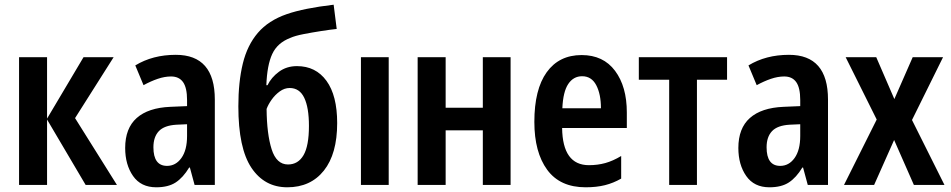

<svg xmlns="http://www.w3.org/2000/svg" viewBox="-20 -786 4043 816"><path d="M335 -543H463L299 -284L477 0H344L180 -278V0H61V-543H180V-282Z M727 -553Q893 -553 893 -363V0H807L787 -74H784Q758 -31 726.5 -10.5Q695 10 644 10Q579 10 545.5 -38Q512 -86 512 -157Q512 -241 561 -284.5Q610 -328 704 -332L775 -335V-361Q775 -413 758 -437Q741 -461 707 -461Q680 -461 650.5 -451Q621 -441 590 -424L555 -508Q629 -553 727 -553ZM775 -258 730 -256Q678 -253 655 -228.5Q632 -204 632 -160Q632 -81 690 -81Q727 -81 751 -114.5Q775 -148 775 -208Z M993 -334Q993 -438 1012 -516Q1031 -594 1076 -646.5Q1121 -699 1199 -726Q1271 -751 1398 -766L1411 -663Q1383 -660 1344.5 -654Q1306 -648 1270 -641Q1234 -634 1214 -625Q1159 -604 1137 -556.5Q1115 -509 1112 -424H1117Q1133 -457 1165.5 -481Q1198 -505 1242 -505Q1322 -505 1367.5 -442.5Q1413 -380 1413 -263Q1413 -132 1356.5 -61Q1300 10 1201 10Q1104 10 1048.5 -73Q993 -156 993 -334ZM1204 -87Q1247 -87 1270 -126.5Q1293 -166 1293 -251Q1293 -329 1273 -370.5Q1253 -412 1211 -412Q1189 -412 1169 -397.5Q1149 -383 1134.5 -362.5Q1120 -342 1113 -323Q1114 -216 1134.5 -151.5Q1155 -87 1204 -87Z M1632 0H1514V-543H1632Z M1874 -543V-328H2032V-543H2150V0H2032V-232H1874V0H1755V-543Z M2452 -552Q2544 -552 2594 -485Q2644 -418 2644 -308V-242H2369Q2371 -84 2483 -84Q2520 -84 2552.5 -93Q2585 -102 2620 -123V-27Q2587 -8 2551 1Q2515 10 2469 10Q2360 10 2305.5 -64.5Q2251 -139 2251 -268Q2251 -406 2303.5 -479Q2356 -552 2452 -552ZM2454 -462Q2417 -462 2395 -429Q2373 -396 2370 -326H2534Q2534 -386 2514 -424Q2494 -462 2454 -462Z M3070 -447H2942V0H2824V-447H2695V-543H3070Z M3333 -553Q3499 -553 3499 -363V0H3413L3393 -74H3390Q3364 -31 3332.5 -10.5Q3301 10 3250 10Q3185 10 3151.5 -38Q3118 -86 3118 -157Q3118 -241 3167 -284.5Q3216 -328 3310 -332L3381 -335V-361Q3381 -413 3364 -437Q3347 -461 3313 -461Q3286 -461 3256.5 -451Q3227 -441 3196 -424L3161 -508Q3235 -553 3333 -553ZM3381 -258 3336 -256Q3284 -253 3261 -228.5Q3238 -204 3238 -160Q3238 -81 3296 -81Q3333 -81 3357 -114.5Q3381 -148 3381 -208Z M3706 -278 3574 -543H3704L3781 -365L3859 -543H3988L3856 -276L3994 0H3864L3780 -191L3695 0H3567Z"/></svg>

Font: Noto Sans Disp Cond SemBd
Style: Regular
Weight: 600
Width: 3
Designer: Monotype Design Team
Foundry: Monotype Imaging Inc.
Version: Version 2.000;GOOG;noto-source:20170915:90ef993387c0; ttfaut